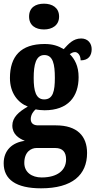

<svg xmlns="http://www.w3.org/2000/svg" viewBox="-27 -788 518 1043"><path d="M212 -628C256 -628 294 -650 294 -698C294 -747 256 -768 212 -768C166 -768 131 -747 131 -698C131 -650 166 -628 212 -628ZM196 235C366 235 446 162 446 43C446 -49 392 -107 277 -107H180C158 -107 140 -116 140 -141C140 -165 156 -186 167 -194C177 -191 203 -189 215 -189C343 -189 400 -263 400 -369C400 -429 379 -467 352 -494C360 -499 368 -505 381 -505C393 -505 411 -491 411 -460C456 -460 471 -489 471 -521C471 -552 451 -579 414 -579C370 -579 345 -549 319 -521C289 -539 259 -549 215 -549C86 -549 27 -482 27 -364C27 -283 70 -230 124 -209C75 -181 40 -150 40 -106C40 -59 75 -36 108 -23C39 -14 -7 29 -7 99C-7 187 60 235 196 235ZM213 -248C168 -248 156 -294 156 -364C156 -437 168 -489 214 -489C261 -489 271 -439 271 -365C271 -293 261 -248 213 -248ZM199 176C146 176 105 148 105 97C105 35 144 16 171 16H273C314 16 332 39 332 78C332 137 285 176 199 176Z"/></svg>

Font: Noto Serif Lao ExtraCondensed ExtraBold
Style: Regular
Weight: 800
Width: 2
Designer: Monotype Design Team
Foundry: Monotype Imaging Inc.
Version: Version 2.003